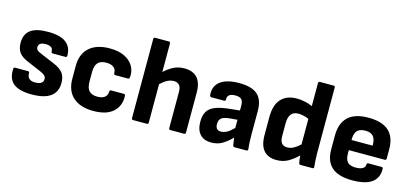

<svg xmlns="http://www.w3.org/2000/svg" viewBox="-61 -1105 3284 1539"><g transform="rotate(15 1581.5 -335.5)"><path d="M236 12Q131 12 83.5 -27Q36 -66 41 -149Q42 -161 54 -161H160Q172 -161 172 -149Q172 -88 236 -88Q305 -88 305 -133Q305 -151 293 -162.5Q281 -174 253 -186L138 -235Q88 -256 66 -286.5Q44 -317 44 -366Q44 -437 90 -472Q136 -507 235 -507Q336 -507 384.5 -470.5Q433 -434 433 -362Q433 -349 420 -349H315Q302 -349 302 -365Q302 -407 241 -407Q183 -407 183 -366Q183 -351 192.5 -342Q202 -333 231 -321L345 -273Q397 -251 420.5 -220.5Q444 -190 444 -139Q444 12 236 12Z M748 12Q638 12 578.5 -41.5Q519 -95 519 -195V-300Q519 -400 579 -453.5Q639 -507 748 -507Q820 -507 869 -483.5Q918 -460 942.5 -419.5Q967 -379 963 -330Q962 -311 950 -311H844Q832 -311 832 -326Q832 -357 810 -373Q788 -389 750 -389Q704 -389 681 -365Q658 -341 658 -287V-208Q658 -155 680.5 -131Q703 -107 749 -107Q790 -107 810.5 -124Q831 -141 831 -169Q831 -184 843 -184H949Q961 -184 962 -171Q966 -88 911 -38Q856 12 748 12Z M1076 0Q1063 0 1063 -13V-670Q1063 -683 1076 -683H1189Q1202 -683 1202 -670V-433Q1236 -465 1276 -486Q1316 -507 1367 -507Q1438 -507 1474.5 -466.5Q1511 -426 1511 -343V-13Q1511 0 1498 0H1385Q1372 0 1372 -13V-315Q1372 -387 1311 -387Q1283 -387 1256 -372.5Q1229 -358 1202 -332V-13Q1202 0 1189 0Z M1725 12Q1665 12 1632 -24Q1599 -60 1599 -128Q1599 -180 1618.5 -212.5Q1638 -245 1683.5 -263Q1729 -281 1805 -288L1883 -296V-334Q1883 -372 1868.5 -387.5Q1854 -403 1817 -403Q1749 -403 1752 -352Q1753 -339 1739 -339H1634Q1622 -339 1620 -355Q1614 -428 1666.5 -467.5Q1719 -507 1822 -507Q1926 -507 1974 -464.5Q2022 -422 2022 -330V-127Q2022 -64 2028 -14Q2029 0 2015 0H1917Q1906 0 1903 -13Q1899 -34 1894 -74Q1856 -35 1816.5 -11.5Q1777 12 1725 12ZM1733 -144Q1733 -93 1777 -93Q1802 -93 1826.5 -106Q1851 -119 1883 -151V-219L1823 -214Q1772 -209 1752.5 -193.5Q1733 -178 1733 -144Z M2267 12Q2197 12 2160.5 -30Q2124 -72 2124 -160V-304Q2124 -408 2170.5 -457.5Q2217 -507 2301 -507Q2331 -507 2367 -499.5Q2403 -492 2430 -479V-670Q2430 -683 2443 -683H2557Q2569 -683 2569 -670V-123Q2569 -95 2571 -65.5Q2573 -36 2575 -15Q2578 0 2563 0H2465Q2453 0 2451 -12Q2448 -24 2446 -40.5Q2444 -57 2443 -73Q2406 -37 2364.5 -12.5Q2323 12 2267 12ZM2263 -184Q2263 -108 2324 -108Q2351 -108 2376.5 -121.5Q2402 -135 2430 -161V-373Q2408 -383 2384.5 -388Q2361 -393 2343 -393Q2263 -393 2263 -292Z M2897 12Q2781 12 2725.5 -37Q2670 -86 2670 -184V-299Q2670 -401 2725.5 -454Q2781 -507 2895 -507Q3119 -507 3119 -306V-228Q3119 -215 3106 -215H2808V-185Q2808 -139 2828.5 -116.5Q2849 -94 2896 -94Q2932 -94 2953 -105.5Q2974 -117 2974 -140Q2974 -153 2987 -153H3096Q3108 -153 3109 -140Q3112 12 2897 12ZM2808 -299H2983V-304Q2983 -354 2962 -377Q2941 -400 2897 -400Q2850 -400 2829 -376.5Q2808 -353 2808 -303Z"/></g></svg>

Font: Sofia Sans ExtraBold
Style: Regular
Weight: 800
Designer: Botio Nikoltchev, Ani Petrova
Foundry: lettersoup
Version: Version 4.101; ttfautohint (v1.8.4.7-5d5b)